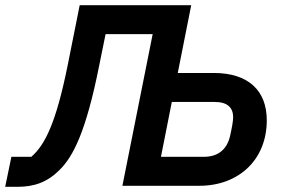

<svg xmlns="http://www.w3.org/2000/svg" viewBox="-53 -718 1087 742"><path d="M-33 4H14C78 4 129 -13 177 -61C229 -112 279 -207 330 -463L355 -586H537L420 0H717C871 0 978 -102 978 -253C978 -367 908 -436 773 -436H634L686 -698H255L208 -463C163 -241 120 -157 68 -112H-9ZM569 -112 611 -324H777C827 -324 848 -301 848 -265C848 -250 843 -223 836 -192C823 -136 785 -112 735 -112Z"/></svg>

Font: Braiins Sans SemiBold
Style: Italic
Weight: 600
Italic angle: -11.31°
Designer: Mike Abbink, Paul van der Laan, Pieter van Rosmalen, Jiri Chlebus, Lubos Buracinsky
Foundry: Bold Monday, Sudetype
Version: Version 1.000;hotconv 1.0.109;makeotfexe 2.5.65596